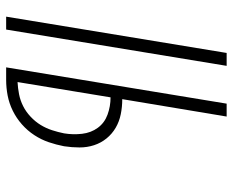

<svg xmlns="http://www.w3.org/2000/svg" viewBox="-88 -688 775 640"><g transform="rotate(-90 300.0 -367.5)"><path d="M401 0 522 -735H565L444 0ZM232 0 290 -348Q264 -348 239.5 -353Q215 -358 194.5 -370Q174 -382 159 -400.5Q144 -419 136.5 -442Q129 -465 129 -490.5Q129 -516 133 -542Q138 -568 146.5 -593Q155 -618 170 -641Q185 -664 206 -682.5Q227 -701 251.5 -713Q276 -725 302 -730Q328 -735 354 -735H396L275 0ZM296 -387 347 -697Q327 -696 306.5 -692Q286 -688 267 -678.5Q248 -669 231.5 -653.5Q215 -638 204 -620Q193 -602 186.5 -582Q180 -562 176 -542Q171 -512 174.5 -482Q178 -452 194.5 -429.5Q211 -407 238.5 -397Q266 -387 296 -387Z"/></g></svg>

Font: Iosevka Curly Slab XLtExObl
Style: Regular
Weight: 200
Width: 7
Italic angle: -9°
Monospace: yes
Designer: Belleve Invis
Foundry: Belleve Invis
Version: Version 11.0.0; ttfautohint (v1.8.3)